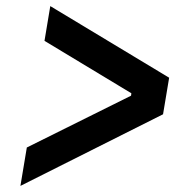

<svg xmlns="http://www.w3.org/2000/svg" viewBox="-20 -621 640 630"><path d="M68 -137 410 -307 411 -315 126 -487 145 -601 535 -366 515 -246 47 -11Z"/></svg>

Font: IBM Plex Mono SemiBold
Style: Italic
Weight: 600
Italic angle: -9°
Monospace: yes
Designer: Mike Abbink, Paul van der Laan, Pieter van Rosmalen
Foundry: Bold Monday
Version: Version 2.3